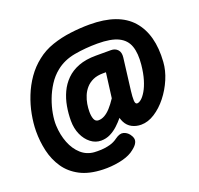

<svg xmlns="http://www.w3.org/2000/svg" viewBox="-157 -925 1339 1295"><g transform="rotate(-20 512.0 -277.5)"><path d="M367.5 197.5Q269.5 194.5 204.2 160.2Q139 126 100.8 69.8Q62.5 13.5 46.2 -56.2Q30 -126 30.5 -200.5Q31 -257 42.8 -319.2Q54.5 -381.5 78.8 -442.8Q103 -504 140.5 -557.8Q178 -611.5 229.5 -651.5Q279.5 -691.5 344 -713.5Q408.5 -735.5 478.5 -744.2Q548.5 -753 614.5 -753Q822.5 -753 916.5 -646.5Q1010.5 -540 997 -346Q993 -286 967 -224.8Q941 -163.5 900.5 -112.2Q860 -61 811.2 -29.8Q762.5 1.5 713.5 1.5Q677 1.5 647.5 -14Q618 -29.5 602 -61Q598.5 -68 595.5 -75.8Q592.5 -83.5 590 -92Q570 -67.5 544.8 -44Q519.5 -20.5 489 -5.2Q458.5 10 422.5 10Q382.5 10 349 -15.8Q315.5 -41.5 295.5 -85.8Q275.5 -130 275.5 -186Q275.5 -237 284.5 -288Q293.5 -339 314.5 -384.5Q335.5 -430 370.8 -465.2Q406 -500.5 458.8 -520.8Q511.5 -541 584 -541H692.5Q722 -541 740 -521.8Q758 -502.5 753.5 -465.5L725 -236.5Q720 -195.5 721 -169.2Q722 -143 736.5 -143Q749.5 -143 766.5 -157.2Q783.5 -171.5 800.8 -200.8Q818 -230 831.5 -274.2Q845 -318.5 851 -378.5Q859 -458 841 -510.2Q823 -562.5 770.5 -588.2Q718 -614 621 -614Q535 -614 455.2 -599.8Q375.5 -585.5 319 -539.5Q279.5 -508 251 -463.5Q222.5 -419 204.2 -369.8Q186 -320.5 177.8 -273.8Q169.5 -227 171 -190Q174 -121 196.5 -64Q219 -7 258.5 28.2Q298 63.5 351.5 67.5Q373 69 403 67.8Q433 66.5 464.5 58Q496 49.5 521 30.5Q555 6 579.8 12.8Q604.5 19.5 621 41Q633 56.5 636.5 73.5Q640 90.5 627.5 110.2Q615 130 578.5 154.5Q542 177.5 483.5 188.5Q425 199.5 367.5 197.5ZM413.5 -200.5Q413.5 -167 422.2 -146Q431 -125 452.5 -125Q474.5 -125 496.2 -137Q518 -149 540.2 -173.2Q562.5 -197.5 586.5 -234L609.5 -412.5H589Q546.5 -412.5 516.2 -398.8Q486 -385 466 -362.2Q446 -339.5 434.5 -311.5Q423 -283.5 418.2 -254.8Q413.5 -226 413.5 -200.5Z"/></g></svg>

Font: Edu NSW ACT Hand Pre
Style: Regular
Weight: 400
Designer: Tina and Corey Anderson, Eben Sorkin, Mirko Velimirovic
Foundry: Sorkin Type Co.
Version: Version 2.000